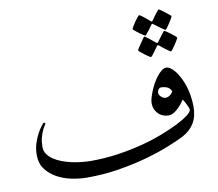

<svg xmlns="http://www.w3.org/2000/svg" viewBox="-85 -895 1134 1000"><g transform="rotate(-10 482.0 -395.0)"><path d="M875.5 -748Q875.5 -745.1 869.6 -734.9Q863.8 -724.6 856.2 -712.9Q848.6 -701.2 841.6 -691.9Q834.5 -682.6 832 -682.6Q830.6 -682.6 821.3 -689.5L801.8 -703.1L774.9 -723.1Q770.5 -726.6 768.8 -725.8Q767.1 -725.1 765.1 -723.1L746.6 -697.3L732.4 -679.7Q726.1 -671.4 724.1 -671.4Q722.7 -671.4 712.9 -677.7Q703.1 -684.1 692.1 -692.1Q681.2 -700.2 672.6 -707.5Q664.1 -714.8 664.1 -716.8Q664.1 -719.2 670.4 -729.7Q676.8 -740.2 684.6 -752L700.2 -772.5Q707.5 -782.2 709.5 -782.2Q712.9 -782.2 721.7 -775.9L739.3 -762.2Q750.5 -753.4 764.2 -741.2Q768.1 -737.8 769.3 -737.5Q770.5 -737.3 774.9 -742.7L793.5 -768.6L807.1 -786.1Q813.5 -793.9 815.4 -793.9Q817.4 -793.9 826.9 -787.4Q836.4 -780.8 847.2 -772.5L866.7 -756.8Q875.5 -749.5 875.5 -748ZM885.3 -633.3Q885.3 -630.9 879.4 -620.1Q873.5 -609.4 865.5 -597.7Q857.4 -585.9 850.3 -576.7Q843.3 -567.4 841.3 -567.4Q839.4 -567.4 830.1 -573.7L810.5 -587.9L784.2 -608.9Q779.8 -611.8 778.3 -611.3Q776.9 -610.8 774.9 -608.9Q764.2 -594.7 755.9 -582.5L742.2 -564.5Q735.4 -556.6 733.4 -556.6Q731.4 -556.6 721.7 -563Q711.9 -569.3 701.2 -577.4Q690.4 -585.4 681.9 -592.8Q673.3 -600.1 673.3 -602.1Q673.3 -604.5 679.7 -615Q686 -625.5 694.3 -636.7L709 -658.2Q715.8 -667.5 717.3 -667.5Q720.7 -667.5 729.5 -660.6L747.6 -646.5Q758.8 -638.2 772 -626.5Q777.3 -623.5 778.6 -623Q779.8 -622.6 784.2 -627.9L802.7 -653.3L816.4 -670.9Q822.8 -679.2 824.2 -679.2Q826.7 -679.2 836.4 -672.6Q846.2 -666 857.2 -657.7Q868.2 -649.4 876.7 -642.1Q885.3 -634.8 885.3 -633.3ZM906.7 -266.1Q906.7 -211.9 885.3 -177Q863.8 -142.1 824.7 -121.1Q792.5 -104.5 739 -83Q685.5 -61.5 616.5 -42Q547.4 -22.5 466.3 -9.3Q385.3 3.9 297.4 3.9Q259.8 3.9 217.8 -4.4Q175.8 -12.7 140.6 -31.7Q105.5 -50.8 82 -81.3Q58.6 -111.8 58.6 -157.2Q58.6 -189.9 67.9 -219Q77.1 -248 89.4 -269.8Q101.6 -291.5 111.8 -304.2Q122.1 -316.9 124 -316.9Q126 -316.9 128.7 -315.2Q131.3 -313.5 131.3 -311.5Q131.3 -308.6 125.7 -300.5Q120.1 -292.5 113.3 -277.8Q106.4 -263.2 100.8 -242.2Q95.2 -221.2 95.2 -192.9Q95.2 -171.9 106.7 -155.5Q118.2 -139.2 136.7 -126.5Q155.3 -113.8 179.7 -104.5Q204.1 -95.2 230.7 -89.4Q257.3 -83.5 283.9 -80.8Q310.5 -78.1 333.5 -78.1Q404.8 -78.1 473.4 -88.1Q542 -98.1 603.3 -114Q664.6 -129.9 715.8 -149.7Q767.1 -169.4 804.9 -188.7Q842.8 -208 863.8 -224.6Q884.8 -241.2 884.8 -251.5Q884.8 -256.8 881.1 -265.4Q877.4 -273.9 873 -283Q868.7 -292 864 -299.6Q859.4 -307.1 857.4 -310.1Q838.9 -281.2 815.7 -261.2Q792.5 -241.2 771.5 -241.2Q758.8 -241.2 745.1 -245.6Q731.4 -250 720.5 -259.8Q709.5 -269.5 702.1 -284.4Q694.8 -299.3 694.8 -320.8Q694.8 -331.5 699.5 -347.7Q704.1 -363.8 711.7 -382.6Q719.2 -401.4 730 -420.4Q740.7 -439.5 752.4 -454.3Q764.2 -469.2 776.9 -479Q789.6 -488.8 801.3 -488.8Q812 -488.8 823.2 -481Q834.5 -473.1 845.5 -460Q856.4 -446.8 866.2 -429Q876 -411.1 883.3 -392.1Q896 -358.9 901.4 -325.2Q906.7 -291.5 906.7 -266.1ZM811.5 -361.8Q802.7 -381.3 787.1 -386.7Q771.5 -392.1 757.8 -392.1Q748.5 -392.1 742.9 -383.3Q737.3 -374.5 737.3 -367.2Q737.3 -361.3 740.2 -355.7Q743.2 -350.1 748.3 -345.5Q753.4 -340.8 759.3 -337.6Q765.1 -334.5 771.5 -334.5Q784.2 -334.5 795.4 -343Q806.6 -351.6 811.5 -361.8Z"/></g></svg>

Font: Simplified Naskh
Style: Regular
Weight: 400
Designer: SIL International
Foundry: Arabeyes
Version: 1.02_alpha